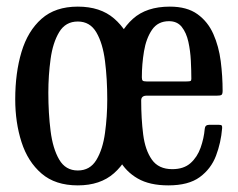

<svg xmlns="http://www.w3.org/2000/svg" viewBox="-20 -550 718 580"><path d="M305.5 -250Q305.5 -330 323 -393.2Q340.5 -456.5 381.5 -493.2Q422.5 -530 493 -530Q545 -530 576.5 -507.2Q608 -484.5 624.5 -447.2Q641 -410 646.8 -365Q652.5 -320 652.5 -275.5Q652.5 -265.5 648.8 -263.2Q645 -261 634.5 -261H423Q406.5 -261 406.5 -246.5Q406.5 -191.5 412.5 -144Q418.5 -96.5 438.8 -67.8Q459 -39 500.5 -39Q535 -39 555.5 -57.2Q576 -75.5 586 -103.8Q596 -132 598.5 -161Q599.5 -173 612 -173H641Q648.5 -173 650 -170.5Q651.5 -168 651 -162.5Q647.5 -119 632.5 -79.5Q617.5 -40 583.5 -15Q549.5 10 488.5 10Q432 10 396 -10.8Q360 -31.5 340.2 -67.5Q320.5 -103.5 313 -150.5Q305.5 -197.5 305.5 -250ZM422.5 -304H543.5Q553.5 -304 555.8 -305.5Q558 -307 558 -312Q558 -337 556.5 -366.8Q555 -396.5 549 -423.8Q543 -451 529.2 -468.5Q515.5 -486 490.5 -486Q457 -486 439.2 -460Q421.5 -434 415 -395Q408.5 -356 408.5 -316.5Q408.5 -309 411 -306.5Q413.5 -304 422.5 -304ZM26 -250Q26 -330 45 -393.2Q64 -456.5 105.5 -493.2Q147 -530 215 -530Q283 -530 324.5 -494.2Q366 -458.5 385 -399.2Q404 -340 404 -270Q404 -190 385 -126.8Q366 -63.5 324.5 -26.8Q283 10 215 10Q147 10 105.5 -25.8Q64 -61.5 45 -120.8Q26 -180 26 -250ZM126 -270Q126 -208 132.8 -154.5Q139.5 -101 158.8 -68Q178 -35 215 -35Q252 -35 271.2 -67Q290.5 -99 297.2 -148.5Q304 -198 304 -250Q304 -312 297.2 -365.5Q290.5 -419 271.2 -452Q252 -485 215 -485Q178 -485 158.8 -453Q139.5 -421 132.8 -371.5Q126 -322 126 -270Z"/></svg>

Font: Besley* Condensed
Style: Regular
Weight: 400
Width: 3
Designer: Owen Earl
Foundry: indestructible type*
Version: Version 3.000; ttfautohint (v1.8.3)